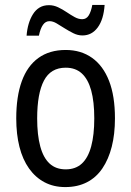

<svg xmlns="http://www.w3.org/2000/svg" viewBox="-20 -750 533 780"><path d="M447 -269Q447 -205 434 -154Q421 -103 396 -66Q371 -29 333 -9.5Q295 10 245 10Q198 10 161 -9.5Q124 -29 98 -65.5Q72 -102 59 -153.5Q46 -205 46 -269Q46 -358 68.5 -420Q91 -482 136 -514.5Q181 -547 247 -547Q309 -547 354 -515Q399 -483 423 -421.5Q447 -360 447 -269ZM131 -269Q131 -202 143.5 -155.5Q156 -109 181.5 -85.5Q207 -62 247 -62Q287 -62 312.5 -85.5Q338 -109 350.5 -155.5Q363 -202 363 -269Q363 -337 350.5 -382.5Q338 -428 312.5 -451.5Q287 -475 247 -475Q186 -475 158.5 -422.5Q131 -370 131 -269ZM88 -605Q90 -631 96.5 -653Q103 -675 114 -692.5Q125 -710 141 -719.5Q157 -729 179 -729Q198 -729 216 -720.5Q234 -712 251 -700.5Q268 -689 283.5 -680.5Q299 -672 314 -672Q331 -672 340.5 -687.5Q350 -703 355 -730H405Q401 -671 377 -638.5Q353 -606 315 -606Q296 -606 278 -615Q260 -624 242.5 -635Q225 -646 210 -655Q195 -664 181 -664Q165 -664 154.5 -649Q144 -634 138 -605Z"/></svg>

Font: Noto Sans Arabic Condensed
Style: Regular
Weight: 400
Width: 3
Designer: Monotype Design Team, Nadine Chahine, Nizar Qandah and Khaled Hosny
Foundry: Monotype Imaging Inc.
Version: Version 2.012